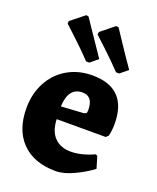

<svg xmlns="http://www.w3.org/2000/svg" viewBox="-140 -821 749 917"><g transform="rotate(20 235.0 -363.0)"><path d="M21 -224Q21 -297 52 -355Q83 -413 138.5 -445.5Q194 -478 265 -478Q443 -478 443 -295Q443 -264 436 -234L424 -223H175Q177 -163 207.5 -131.5Q238 -100 291 -100Q344 -100 408 -129L417 -125L435 -65Q397 -36 346 -12Q295 12 255 12Q144 12 82.5 -50.5Q21 -113 21 -224ZM286 -294Q296 -296 299 -299.5Q302 -303 302 -315Q302 -385 248 -385Q177 -385 173 -287ZM68 -670 69 -683 138 -738 150 -736Q160 -721 192.5 -673Q225 -625 268 -562L229 -530H213Q169 -576 125 -617Q81 -658 68 -670ZM220 -670 222 -683 290 -738 303 -736Q313 -721 345 -672.5Q377 -624 420 -562L381 -530H365Q321 -576 277 -617Q233 -658 220 -670Z"/></g></svg>

Font: Alegreya ExtraBold
Style: Regular
Weight: 800
Designer: Juan Pablo del Peral
Foundry: Huerta Tipografica
Version: Version 2.007; ttfautohint (v1.6)